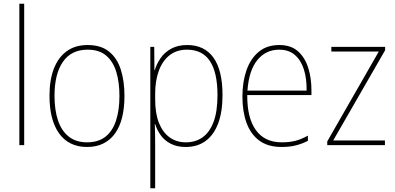

<svg xmlns="http://www.w3.org/2000/svg" viewBox="-20 -780 2125 1032"><path d="M110 0H84V-760H110Z M649 -264Q649 -202 637 -151.5Q625 -101 600 -65Q575 -29 537 -9.5Q499 10 448 10Q398 10 360 -9Q322 -28 296.5 -64.5Q271 -101 258.5 -151.5Q246 -202 246 -265Q246 -351 270 -412Q294 -473 339.5 -505.5Q385 -538 451 -538Q523 -538 566.5 -502.5Q610 -467 629.5 -405.5Q649 -344 649 -264ZM273 -265Q273 -188 292 -132Q311 -76 350 -45.5Q389 -15 448 -15Q508 -15 546.5 -45Q585 -75 603.5 -131.5Q622 -188 622 -264Q622 -336 605.5 -392Q589 -448 551.5 -480.5Q514 -513 451 -513Q363 -513 318 -447.5Q273 -382 273 -265Z M986 -538Q1079 -538 1127.5 -470Q1176 -402 1176 -269Q1176 -177 1152 -115Q1128 -53 1084 -21.5Q1040 10 978 10Q931 10 897.5 -7.5Q864 -25 844 -53Q824 -81 814 -113H812Q813 -88 813.5 -60.5Q814 -33 814 -4V232H788V-528H809L810 -403H812Q822 -437 843.5 -468Q865 -499 900.5 -518.5Q936 -538 986 -538ZM985 -513Q930 -513 892 -483.5Q854 -454 834 -400.5Q814 -347 814 -275V-246Q814 -170 834.5 -119Q855 -68 892 -41.5Q929 -15 979 -15Q1031 -15 1069 -42Q1107 -69 1128 -125Q1149 -181 1149 -269Q1149 -390 1108.5 -451.5Q1068 -513 985 -513Z M1481 -538Q1544 -538 1581.5 -504.5Q1619 -471 1636.5 -416Q1654 -361 1654 -295V-269H1309Q1308 -146 1355.5 -80.5Q1403 -15 1494 -15Q1534 -15 1565.5 -22.5Q1597 -30 1635 -51V-23Q1604 -7 1570 1.5Q1536 10 1494 10Q1420 10 1373.5 -24.5Q1327 -59 1305 -120Q1283 -181 1283 -261Q1283 -339 1304.5 -401.5Q1326 -464 1370 -501Q1414 -538 1481 -538ZM1481 -513Q1409 -513 1363.5 -457.5Q1318 -402 1310 -293H1628Q1629 -357 1613.5 -406.5Q1598 -456 1565 -484.5Q1532 -513 1481 -513Z M2049 0H1739V-20L2016 -503H1761V-528H2050V-510L1771 -25H2049Z"/></svg>

Font: Noto Sans Khmer SemiCondensed Thin
Style: Regular
Weight: 250
Width: 4
Designer: Danh Hong and the Monotype Design Team
Foundry: Monotype Imaging Inc.
Version: Version 2.004